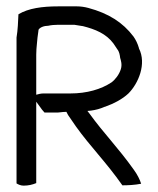

<svg xmlns="http://www.w3.org/2000/svg" viewBox="-20 -618 497 604"><path d="M32 -41C37 -38 45 -34 54 -34C69 -34 82 -37 94 -42V-298L105 -283C110 -276 114 -270 120 -264H162C168 -264 176 -266 185 -266H189C192 -261 193 -257 197 -252L219 -220C264 -157 313 -109 365 -35C382 -35 404 -36 424 -40C420 -53 412 -69 401 -84C352 -153 306 -199 262 -260L255 -269L266 -270C281 -272 296 -276 309 -282H310C338 -292 365 -306 384 -324C415 -355 442 -417 417 -466V-467C413 -481 407 -493 400 -503C366 -548 321 -576 258 -593C247 -596 234 -598 222 -598H163C113 -598 69 -592 38 -573C37 -551 36 -523 32 -500ZM94 -320V-446C94 -458 95 -469 96 -479L98 -500C99 -507 100 -514 101 -522V-524C105 -532 119 -537 132 -537C140 -539 152 -540 162 -540H214L239 -536H240C280 -526 314 -512 337 -481L349 -463C355 -456 357 -445 358 -436C360 -429 365 -415 360 -400C355 -384 343 -368 331 -359C298 -337 253 -324 201 -324H116C110 -324 100 -322 94 -320Z"/></svg>

Font: SolarCharger
Style: 350
Weight: 300
Designer: Mew Too
Foundry: Cannot Into Space Fonts/KineticPlasma Fonts
Version: Version 1.100